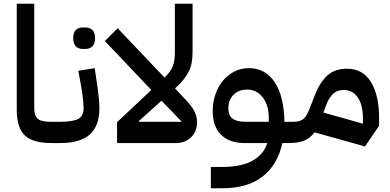

<svg xmlns="http://www.w3.org/2000/svg" viewBox="-20 -760 2074 1020"><path d="M253 0Q155 0 112 -40.5Q69 -81 69 -176V-740H162V-185Q162 -143 181.5 -128Q201 -113 246 -113H279V-24L254 0Z M255 -89 279 -113H300Q368 -113 396 -128.5Q424 -144 424 -185Q424 -202 421.5 -228Q419 -254 412 -297L396 -384L483 -398L496 -311Q508 -231 508 -185Q508 -91 457 -45.5Q406 0 300 0H255ZM419 -500Q396 -500 382.5 -514Q369 -528 369 -557Q369 -587 382.5 -600.5Q396 -614 419 -614H434Q457 -614 471 -600.5Q485 -587 485 -557Q485 -528 471 -514Q457 -500 434 -500Z M602 -111 784 -282 537 -542 605 -610 854 -348Q870 -363 880.5 -377.5Q891 -392 897.5 -407.5Q904 -423 906.5 -442Q909 -461 909 -486V-740H1003V-486Q1003 -453 998.5 -428Q994 -403 983 -380.5Q972 -358 954.5 -336.5Q937 -315 910 -290L960 -237Q998 -198 1012.5 -169.5Q1027 -141 1027 -109Q1027 -87 1019 -67Q1011 -47 996.5 -32Q982 -17 961 -8.5Q940 0 913 0H602ZM838 -225 718 -117 719 -113H946Z M1100 127H1158Q1263 127 1322 93.5Q1381 60 1400 0H1280Q1199 0 1154.5 -44Q1110 -88 1110 -169Q1110 -217 1124.5 -259Q1139 -301 1164.5 -331.5Q1190 -362 1225 -380Q1260 -398 1302 -398Q1390 -398 1439.5 -323Q1489 -248 1491 -113H1538V-24L1514 0H1480Q1455 115 1375.5 177.5Q1296 240 1162 240H1100ZM1193 -183Q1193 -146 1216 -129.5Q1239 -113 1284 -113H1408V-132Q1408 -201 1376 -242.5Q1344 -284 1293 -284Q1247 -284 1220 -256Q1193 -228 1193 -183Z M1651 -57Q1628 -26 1596 -13Q1564 0 1514 0V-89L1538 -113Q1576 -113 1593.5 -129.5Q1611 -146 1626 -186L1654 -258Q1678 -320 1717.5 -357.5Q1757 -395 1824 -395Q1906 -395 1950 -325.5Q1994 -256 1994 -131V-92L1919 18ZM1698 -162 1908 -103V-131Q1908 -202 1881 -242Q1854 -282 1806 -282Q1771 -282 1749.5 -261.5Q1728 -241 1714 -205Z"/></svg>

Font: IBM Plex Sans Arabic Medium
Style: Regular
Weight: 500
Designer: Mike Abbink, Paul van der Laan, Pieter van Rosmalen, Wael Morcos, Khajak Apelian
Foundry: Bold Monday
Version: Version 1.1